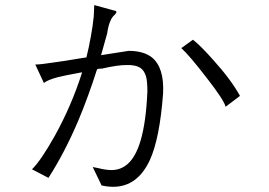

<svg xmlns="http://www.w3.org/2000/svg" viewBox="-20 -751 1040 741"><path d="M343.8 -731.4 341.8 -687.5Q337.9 -648.4 330.1 -607.4Q323.2 -568.4 313.5 -529.3L298.8 -527.3Q217.8 -513.7 186.5 -509.8Q136.7 -502 116.2 -502L149.4 -430.7Q163.1 -442.4 203.1 -453.1Q226.6 -459 289.1 -470.7L296.9 -471.7Q256.8 -344.7 191.4 -226.6Q137.7 -130.9 103.5 -97.7L167 -64.5Q228.5 -160.2 281.2 -283.2Q320.3 -376 354.5 -483.4L359.4 -485.4L374 -486.3Q432.6 -500 468.8 -500Q502.9 -501 521.5 -489.3Q537.1 -478.5 543.9 -455.1Q548.8 -435.5 548.8 -398.4Q543.9 -280.3 522.5 -208Q503.9 -145.5 472.7 -118.2Q447.3 -95.7 413.1 -94.7Q392.6 -93.8 357.4 -102.5L337.9 -106.4L372.1 -35.2Q500 -6.8 558.6 -133.8Q596.7 -217.8 609.4 -390.6Q614.3 -490.2 566.4 -529.3Q534.2 -554.7 476.6 -554.7L370.1 -538.1L393.6 -622.1Q398.4 -656.2 408.2 -674.8Q413.1 -685.5 422.9 -694.3Q426.8 -698.2 427.7 -700.2Q429.7 -703.1 428.7 -708ZM724.6 -597.7 679.7 -565.4Q710.9 -537.1 776.4 -452.1Q845.7 -363.3 850.6 -338.9L906.2 -380.9Q871.1 -444.3 804.7 -517.6Q753.9 -575.2 724.6 -597.7Z"/></svg>

Font: Dotum
Style: Regular
Weight: 400
Version: Version 2.21